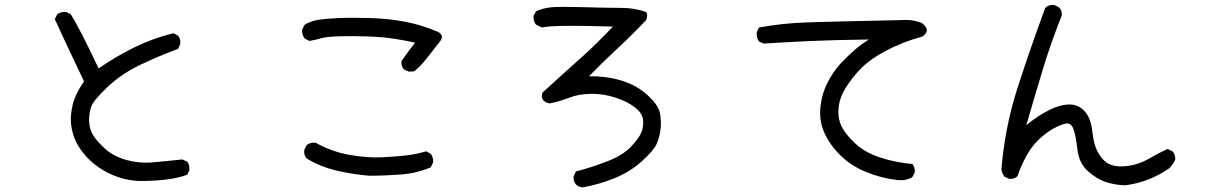

<svg xmlns="http://www.w3.org/2000/svg" viewBox="-20 -736 5040 802"><path d="M565 20Q499 18 440.5 -9.5Q382 -37 342 -80.5Q302 -124 287 -170Q272 -216 277 -260Q282 -304 296 -335Q310 -366 331 -396Q238 -591 209 -656L219 -676Q234 -688 257 -686L276 -676Q310 -623 392 -450Q462 -499 541 -538Q620 -577 704 -597L724 -587Q735 -573 733 -552L724 -532Q646 -503 567.5 -466Q489 -429 429.5 -373Q370 -317 360.5 -289Q351 -261 352.5 -227.5Q354 -194 371 -168Q388 -142 422 -112Q456 -82 509 -67.5Q562 -53 614.5 -57.5Q667 -62 741 -70L762 -61Q773 -47 771 -25L762 -6Q716 10 666 15Q616 20 565 20Z M1521 -2Q1452 -8 1385.5 -23.5Q1319 -39 1261 -74Q1248 -88 1251 -110L1261 -130Q1276 -142 1298 -140Q1366 -102 1440.5 -89Q1515 -76 1576.5 -79Q1638 -82 1679 -87Q1720 -92 1760 -104L1779 -94Q1791 -78 1789 -57L1779 -37Q1720 -12 1653.5 -7Q1587 -2 1521 -2ZM1687 -437 1667 -446Q1655 -460 1657 -481Q1685 -521 1714 -558Q1671 -567 1628 -574Q1585 -581 1521.5 -583.5Q1458 -586 1400.5 -584.5Q1343 -583 1320.5 -576Q1298 -569 1272 -565L1253 -575Q1240 -591 1242 -613L1253 -633Q1278 -648 1308.5 -653Q1339 -658 1394 -660.5Q1449 -663 1528.5 -660.5Q1608 -658 1675.5 -644.5Q1743 -631 1807 -604Q1838 -590 1818 -563Q1779 -513 1758 -486.5Q1737 -460 1710 -438Z M2413 47Q2397 45 2386 35Q2374 21 2376 0L2386 -20Q2452 -37 2517.5 -62.5Q2583 -88 2617 -124.5Q2651 -161 2660 -185.5Q2669 -210 2666 -236.5Q2663 -263 2632 -287.5Q2601 -312 2550 -328.5Q2499 -345 2447.5 -344Q2396 -343 2356.5 -327.5Q2317 -312 2276 -304Q2234 -313 2246 -349Q2333 -429 2403.5 -491.5Q2474 -554 2540 -625Q2290 -633 2244 -621L2219 -633Q2207 -648 2209 -670L2219 -689Q2246 -701 2277 -705Q2308 -709 2417 -706Q2526 -703 2576 -703Q2626 -703 2669 -689Q2691 -686 2679 -652Q2614 -584 2553.5 -528Q2493 -472 2440 -417Q2511 -419 2575.5 -399.5Q2640 -380 2685.5 -338Q2731 -296 2737 -262Q2743 -228 2739 -194.5Q2735 -161 2722.5 -134Q2710 -107 2661 -62.5Q2612 -18 2546.5 8.5Q2481 35 2413 47Z M3728 16Q3659 8 3595.5 -18.5Q3532 -45 3488 -89.5Q3444 -134 3422.5 -183.5Q3401 -233 3407 -289Q3413 -345 3437.5 -392.5Q3462 -440 3494 -473.5Q3526 -507 3553.5 -530.5Q3581 -554 3610 -571Q3456 -569 3361.5 -564.5Q3267 -560 3170 -554L3150 -563Q3139 -579 3141 -601L3150 -621Q3248 -639 3350 -642.5Q3452 -646 3743 -652Q3793 -656 3832 -639Q3871 -608 3832 -583Q3752 -562 3678 -522.5Q3604 -483 3562.5 -435.5Q3521 -388 3502 -350.5Q3483 -313 3482 -273Q3481 -233 3499 -201Q3517 -169 3556 -133.5Q3595 -98 3658.5 -77.5Q3722 -57 3791 -51Q3803 -37 3801 -16L3791 4Q3764 20 3728 16Z M4680 38Q4639 37 4601 25Q4563 13 4525 -20.5Q4487 -54 4480.5 -111.5Q4474 -169 4464 -196.5Q4454 -224 4432.5 -220Q4411 -216 4379.5 -198.5Q4348 -181 4317.5 -151.5Q4287 -122 4265.5 -81.5Q4244 -41 4230 0Q4217 13 4195 11L4176 2Q4165 -12 4163 -28Q4177 -204 4231 -371Q4285 -538 4346 -703Q4361 -718 4385 -715L4404 -705Q4417 -692 4415 -671Q4370 -559 4335 -443Q4300 -327 4267 -213Q4314 -252 4362 -276Q4410 -300 4448 -299.5Q4486 -299 4511.5 -270.5Q4537 -242 4543 -184.5Q4549 -127 4570 -93Q4591 -59 4619.5 -48Q4648 -37 4692.5 -43Q4737 -49 4777 -72Q4817 -95 4857 -114L4877 -104Q4890 -92 4889 -69Q4881 -50 4864 -33Q4824 -5 4777 13.5Q4730 32 4680 38Z"/></svg>

Font: Kosefont JP
Style: Regular
Weight: 400
Designer: Nozomi Seto 瀬戸のぞみ
Version: Version 3.00;June 19, 2020